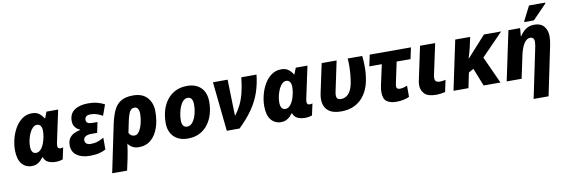

<svg xmlns="http://www.w3.org/2000/svg" viewBox="-65 -1318 6199 2101"><g transform="rotate(-10 3034.0 -268.0)"><path d="M192 10Q124 10 82 -41.5Q40 -93 40 -194Q40 -255 56.5 -319Q73 -383 105 -437.5Q137 -492 184 -525.5Q231 -559 292 -559Q343 -559 373.5 -534.5Q404 -510 422 -479H426L453 -549H583L506 -188Q503 -172 503 -161Q503 -127 534 -127Q551 -127 565 -132L537 -3Q524 2 503 6Q482 10 462 10Q411 10 375.5 -7Q340 -24 326 -65H322Q311 -50 294 -32.5Q277 -15 252 -2.5Q227 10 192 10ZM264 -124Q298 -124 323.5 -157.5Q349 -191 362 -239Q370 -265 374.5 -294Q379 -323 379 -348Q379 -384 365 -404.5Q351 -425 325 -425Q299 -425 278 -404.5Q257 -384 241.5 -350.5Q226 -317 217.5 -279Q209 -241 209 -207Q209 -124 264 -124Z M838 10Q749 10 694 -29Q639 -68 639 -141Q639 -205 676 -239.5Q713 -274 781 -287V-291Q749 -304 728 -331Q707 -358 707 -400Q707 -480 764 -519.5Q821 -559 917 -559Q974 -559 1018 -547.5Q1062 -536 1098 -516L1055 -396Q1024 -414 992 -425Q960 -436 923 -436Q858 -436 858 -385Q858 -340 925 -340H983L959 -224H895Q855 -224 830.5 -210Q806 -196 806 -168Q806 -144 822 -130.5Q838 -117 868 -117Q919 -117 953.5 -130.5Q988 -144 1016 -160V-29Q984 -11 941 -0.5Q898 10 838 10Z M1154 -288Q1172 -371 1199 -432Q1226 -493 1277 -526Q1328 -559 1416 -559Q1520 -559 1573.5 -498.5Q1627 -438 1627 -344Q1627 -244 1599.5 -164Q1572 -84 1517.5 -37Q1463 10 1383 10Q1341 10 1311 -7Q1281 -24 1264 -51Q1256 20 1239 105L1210 240H1044ZM1357 -124Q1381 -124 1398 -142Q1415 -160 1427 -187.5Q1439 -215 1446 -245.5Q1453 -276 1456 -303Q1459 -330 1459 -346Q1459 -382 1446.5 -403.5Q1434 -425 1408 -425Q1374 -425 1355.5 -393.5Q1337 -362 1320 -280L1296 -164Q1305 -144 1321 -134Q1337 -124 1357 -124Z M1926 10Q1830 10 1773 -46Q1716 -102 1716 -201Q1716 -273 1734.5 -337.5Q1753 -402 1791 -452Q1829 -502 1885 -530.5Q1941 -559 2016 -559Q2114 -559 2170 -503Q2226 -447 2226 -345Q2226 -275 2207.5 -211Q2189 -147 2151.5 -97Q2114 -47 2058 -18.5Q2002 10 1926 10ZM1943 -120Q1977 -120 2003 -153Q2029 -186 2043 -238Q2057 -290 2057 -347Q2057 -384 2043.5 -406.5Q2030 -429 2000 -429Q1972 -429 1950.5 -408Q1929 -387 1914.5 -352.5Q1900 -318 1892 -277.5Q1884 -237 1884 -199Q1884 -120 1943 -120Z M2360 0 2303 -549H2466L2474 -242Q2475 -224 2475.5 -196.5Q2476 -169 2477 -150H2481Q2518 -198 2545 -253.5Q2572 -309 2590 -381Q2608 -453 2618 -549H2787Q2776 -446 2745.5 -355.5Q2715 -265 2656 -178.5Q2597 -92 2502 0Z M2962 10Q2894 10 2852 -41.5Q2810 -93 2810 -194Q2810 -255 2826.5 -319Q2843 -383 2875 -437.5Q2907 -492 2954 -525.5Q3001 -559 3062 -559Q3113 -559 3143.5 -534.5Q3174 -510 3192 -479H3196L3223 -549H3353L3276 -188Q3273 -172 3273 -161Q3273 -127 3304 -127Q3321 -127 3335 -132L3307 -3Q3294 2 3273 6Q3252 10 3232 10Q3181 10 3145.5 -7Q3110 -24 3096 -65H3092Q3081 -50 3064 -32.5Q3047 -15 3022 -2.5Q2997 10 2962 10ZM3034 -124Q3068 -124 3093.5 -157.5Q3119 -191 3132 -239Q3140 -265 3144.5 -294Q3149 -323 3149 -348Q3149 -384 3135 -404.5Q3121 -425 3095 -425Q3069 -425 3048 -404.5Q3027 -384 3011.5 -350.5Q2996 -317 2987.5 -279Q2979 -241 2979 -207Q2979 -124 3034 -124Z M3632 9Q3546 9 3500 -22.5Q3454 -54 3441 -107Q3428 -160 3442 -225L3511 -549H3677L3607 -217Q3597 -172 3606 -148.5Q3615 -125 3653 -125Q3699 -125 3733.5 -159.5Q3768 -194 3784 -269Q3792 -308 3797 -357.5Q3802 -407 3803 -457.5Q3804 -508 3800 -549H3961Q3969 -496 3968.5 -420.5Q3968 -345 3954 -273Q3927 -140 3844 -65.5Q3761 9 3632 9Z M4243 10Q4177 10 4138 -18Q4099 -46 4099 -119Q4099 -151 4106 -188L4157 -423H4018L4045 -549H4503L4476 -423H4322L4273 -193Q4271 -184 4269.5 -174Q4268 -164 4268 -157Q4268 -139 4279 -131.5Q4290 -124 4306 -124Q4325 -124 4345 -129Q4365 -134 4388 -143V-19Q4361 -6 4324 2Q4287 10 4243 10Z M4683 10Q4594 10 4556.5 -29.5Q4519 -69 4519 -126Q4519 -151 4525 -177L4604 -549H4772L4699 -208Q4695 -191 4695 -175Q4695 -145 4710 -135Q4725 -125 4747 -125Q4766 -125 4781 -127Q4796 -129 4814 -134L4786 -2Q4766 3 4737 6.5Q4708 10 4683 10Z M4879 0 4995 -549H5161L5135 -431Q5129 -404 5120 -374Q5111 -344 5103 -320H5107L5314 -549H5505L5264 -301L5401 0H5214L5135 -199L5080 -168L5045 0Z M5842 -311Q5845 -326 5847.5 -343Q5850 -360 5850 -374Q5850 -400 5838 -413Q5826 -426 5807 -426Q5766 -426 5736 -379Q5706 -332 5688 -246L5636 0H5470L5586 -549H5716L5708 -459H5712Q5743 -507 5781.5 -533Q5820 -559 5875 -559Q5946 -559 5982 -515.5Q6018 -472 6018 -403Q6018 -381 6014.5 -355Q6011 -329 6006 -303L5893 240H5727ZM5772 -606 5775 -619 5855 -776H6036L6034 -766L5879 -606Z"/></g></svg>

Font: Noto Sans ExtraBold
Style: Italic
Weight: 800
Italic angle: -12°
Designer: Monotype Design Team
Foundry: Monotype Imaging Inc.
Version: Version 2.013; ttfautohint (v1.8.4.7-5d5b)